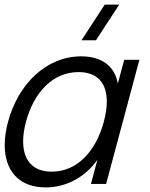

<svg xmlns="http://www.w3.org/2000/svg" viewBox="-25 -800 654 835"><path d="M493.5 -780H430.5L329.5 -625H392.5ZM515.2 -540 487.5 -436.5C474.4 -511 418.7 -555 328.7 -555C173.7 -555 53.1 -431.5 9.9 -270C0.3 -234.3 -4.5 -200.4 -4.5 -169.3C-4.5 -59.9 54.8 15 174 15C263.5 15 344.9 -29.5 398.6 -105L370.5 0H436.5L581.2 -540ZM199.8 -53.5C114.2 -53.5 75.6 -106.8 75.6 -185.3C75.6 -211.3 79.8 -240 88 -270.5C121.8 -396.5 203.4 -486.5 316.4 -486.5C400.5 -486.5 439.5 -436.7 439.5 -358.4C439.5 -332 435.1 -302.5 426.5 -270.5C393 -145.5 313.3 -53.5 199.8 -53.5Z"/></svg>

Font: Manrope
Style: RegularItalic
Weight: 400
Italic angle: -15°
Designer: Mikhail Sharanda
Foundry: Mikhail Sharanda
Version: Version 4.502;hotconv 1.0.109;makeotfexe 2.5.65596